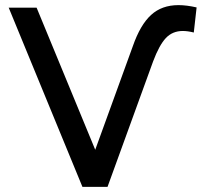

<svg xmlns="http://www.w3.org/2000/svg" viewBox="-20 -730 801 750"><path d="M14 -700H123L352 -145L499 -550Q528 -633 570 -671.5Q612 -710 677 -710Q709 -710 748 -701L737 -603Q713 -609 694 -609Q654 -609 628 -581.5Q602 -554 578 -490L400 0H302Z"/></svg>

Font: Montserrat Alternates Medium
Style: Regular
Weight: 500
Designer: Julieta Ulanovsky
Foundry: Julieta Ulanovsky
Version: Version 7.200